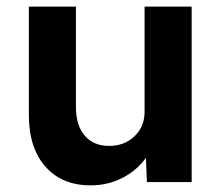

<svg xmlns="http://www.w3.org/2000/svg" viewBox="-20 -549 670 579"><path d="M253 10Q167 10 117 -46.5Q67 -103 67 -203V-529H209V-226Q209 -171 235.5 -140Q262 -109 309 -109Q355 -109 385.5 -138Q416 -167 416 -212V-529H558V0H423L420 -73Q393 -35 349 -12.5Q305 10 253 10Z"/></svg>

Font: Lexend Deca SemiBold
Style: Regular
Weight: 600
Designer: Bonnie Shaver-Troup, Thomas Jockin
Foundry: Lexend
Version: Version 1.008; ttfautohint (v1.8.4.7-5d5b)